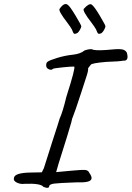

<svg xmlns="http://www.w3.org/2000/svg" viewBox="-20 -881 642 937"><path d="M389 -838Q415 -867 427.5 -858.5Q440 -850 467 -804.5Q494 -759 494.5 -753.5Q495 -748 488.5 -736Q482 -724 475 -719Q464 -714 459.5 -717Q455 -720 449 -737Q444 -747 426 -771Q381 -829 389 -838ZM310 -858Q321 -851 348.5 -805Q376 -759 376.5 -753.5Q377 -748 370.5 -736Q364 -724 356 -719Q345 -714 341 -717Q337 -720 331 -737Q326 -747 308 -771Q263 -829 271 -838Q293 -870 310 -858ZM497 -637Q553 -643 572.5 -640.5Q592 -638 599 -624Q611 -582 581 -585Q564 -581 499 -579Q428 -573 423 -565Q420 -562 416 -556Q412 -550 410 -548Q412 -537 400 -502Q388 -467 376 -428Q344 -330 337.5 -316Q331 -302 328 -284Q308 -215 285.5 -145Q263 -75 254 -41Q276 -43 328.5 -48Q381 -53 396 -51.5Q411 -50 416 -37Q442 -2 406 6Q388 10 350 9Q267 12 244.5 15Q222 18 220 27Q220 42 192 31Q179 13 101 16Q80 19 62 10Q44 1 48 -12Q50 -38 131 -39L184 -40L194 -60Q202 -83 211.5 -115Q221 -147 234 -186Q268 -290 271 -302Q286 -334 304 -409Q350 -553 342 -556Q332 -557 287.5 -552.5Q243 -548 238 -545Q233 -538 221 -542Q209 -546 206 -556Q203 -573 212.5 -580Q222 -587 259.5 -598.5Q297 -610 335 -614Q373 -618 393 -635Q414 -642 428 -641Q440 -633 497 -637Z"/></svg>

Font: Caveat
Style: Regular
Weight: 400
Designer: Pablo Impallari
Foundry: Creative Lab NY
Version: Version 1.096; ttfautohint (v1.3)